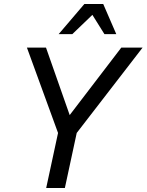

<svg xmlns="http://www.w3.org/2000/svg" viewBox="-20 -936 730 956"><path d="M690 -699 362 -274 303 0H210L269 -274L114 -699H209L327 -363L584 -699ZM272 -766 400 -916H494L559 -766H500L440 -862L340 -766Z"/></svg>

Font: Fragment Mono SC
Style: Italic
Weight: 400
Italic angle: -12°
Monospace: yes
Designer: Wei Huang based on Nimbus Sans by URW Studio, based on Helvetica by Max Miedinger.
Foundry: Wei Huang
Version: Version 1.012; ttfautohint (v1.8.4.7-5d5b)